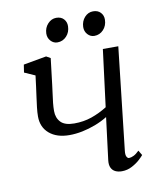

<svg xmlns="http://www.w3.org/2000/svg" viewBox="-83 -799 735 876"><g transform="rotate(-10 284.0 -361.0)"><path d="M180.5 -555 166 -434Q163.5 -412 160.5 -391.2Q157.5 -370.5 155.5 -351.5Q153.5 -332.5 153.5 -314.5Q153.5 -282.5 172.5 -262.5Q191.5 -242.5 235 -242.5Q278.5 -242.5 316 -255.5Q353.5 -268.5 388.5 -290.5L422 -554.5H493.5L440 -79Q438 -61 442.5 -52.5Q447 -44 453.5 -44Q463 -44 475 -49.8Q487 -55.5 501 -69.5L514.5 -47Q510 -41 495.2 -27.2Q480.5 -13.5 458.5 -1.8Q436.5 10 411 10Q394 10 381 3.8Q368 -2.5 361.8 -15.8Q355.5 -29 358 -50L382.5 -246Q356.5 -230 325.8 -218.2Q295 -206.5 264 -200.2Q233 -194 204.5 -194Q146 -194 111.5 -223.2Q77 -252.5 77 -302.5Q77 -321.5 79.8 -345.2Q82.5 -369 86 -393.2Q89.5 -417.5 92 -437.5L98.5 -489L49 -511L54.5 -547L161 -566ZM223.5 -620Q205.5 -620 192.5 -634.2Q179.5 -648.5 180 -669Q181 -695.5 197.8 -713.5Q214.5 -731.5 237 -731.5Q259 -731.5 271.5 -718Q284 -704.5 283.5 -684.5Q283 -657 265.8 -638.5Q248.5 -620 223.5 -620ZM394.5 -620Q376.5 -620 363.5 -634.2Q350.5 -648.5 351 -669Q352 -695.5 368.2 -713.5Q384.5 -731.5 407.5 -731.5Q429.5 -731.5 442.2 -718Q455 -704.5 454.5 -684.5Q454 -657 436.8 -638.5Q419.5 -620 394.5 -620Z"/></g></svg>

Font: Merriweather 7pt Light
Style: Italic
Weight: 300
Italic angle: -7.8°
Designer: Eben Sorkin
Foundry: Eben Sorkin
Version: Version 2.200;gftools[0.9.31]